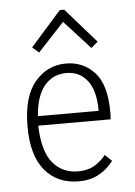

<svg xmlns="http://www.w3.org/2000/svg" viewBox="-51 -718 540 768"><g transform="rotate(-5 219.0 -334.5)"><path d="M235 10Q149 10 99 -49.5Q49 -109 49 -226Q49 -346 99 -405Q149 -464 224 -464Q293 -464 338.5 -414.5Q384 -365 384 -254Q384 -246 383.5 -240Q383 -234 383 -226H92Q95 -123 133.5 -76.5Q172 -30 236 -30Q273 -30 299.5 -45Q326 -60 347 -86L374 -60Q349 -27 314.5 -8.5Q280 10 235 10ZM94 -264H338Q338 -345 306.5 -385.5Q275 -426 223 -426Q168 -426 134 -385.5Q100 -345 94 -264ZM121 -517 95 -540 218 -679H236L358 -540L331 -517L227 -631Z"/></g></svg>

Font: Inconsolata SemiCondensed Light
Style: Regular
Weight: 300
Width: 4
Monospace: yes
Designer: Raph Levien, Cyreal, Brenton Simpson
Foundry: Raph Levien, Cyreal, Google
Version: Version 3.100; ttfautohint (v1.8.4.7-5d5b)